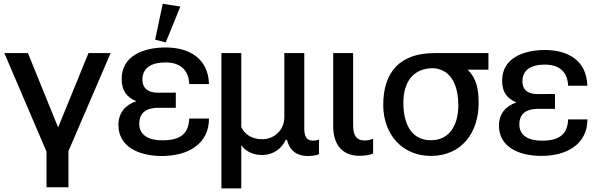

<svg xmlns="http://www.w3.org/2000/svg" viewBox="-20 -825 3196 1034"><path d="M348.6 183.6V-11.2L575.7 -539.1H456.5L293 -138.7L130.4 -539.1H3.4L230.5 -8.3V183.6Z M851.1 15.1C996.1 15.1 1105.5 -51.8 1105.5 -186.5H999C996.1 -101.1 946.8 -69.3 854 -69.3C778.3 -69.3 730 -98.6 730 -158.2C730 -221.7 772.9 -244.6 833.5 -244.6H926.8V-326.2L833.5 -325.7C786.6 -325.2 747.1 -341.8 747.1 -397C747.1 -457 792 -488.8 871.1 -488.8C953.1 -488.8 996.6 -445.8 999 -372.1H1105.5C1101.6 -510.3 999.5 -569.3 872.1 -569.3C749.5 -569.3 635.3 -522.5 635.3 -399.9C635.3 -334 665 -299.8 714.4 -279.8C657.7 -261.7 617.7 -219.7 617.7 -151.9C617.7 -33.2 730 15.1 851.1 15.1ZM872.6 -596.7 951.2 -789.6 856.4 -804.7 815.4 -611.3Z M1172.4 189.5H1279.3V-43.5C1300.8 -10.7 1343.3 9.8 1390.6 9.8C1453.6 9.8 1499 -26.9 1518.6 -71.8H1525.9C1540 -11.7 1580.6 14.6 1635.3 15.1C1654.3 15.1 1680.2 13.7 1697.8 4.9V-73.7C1687 -69.3 1676.3 -67.4 1666.5 -67.4C1629.4 -67.4 1618.7 -92.8 1618.7 -132.3V-539.1H1511.2V-192.9C1511.2 -126 1458.5 -75.2 1392.1 -75.2C1330.1 -75.2 1294.9 -107.4 1279.3 -140.6V-539.1H1172.4Z M1918 14.2C1942.9 14.2 1970.2 10.3 1989.3 2V-77.1C1974.6 -72.3 1960.4 -68.4 1944.3 -68.4C1897.9 -68.4 1881.8 -98.6 1881.8 -148.9V-539.1H1774.4V-147C1774.4 -41 1826.7 14.2 1918 14.2Z M2300.8 14.6C2467.3 14.6 2557.6 -112.3 2557.6 -269C2557.6 -345.7 2546.9 -400.9 2499 -449.7H2610.4V-539.1H2320.3C2134.3 -539.1 2043.9 -438 2043.9 -259.3C2043.9 -105.5 2142.6 14.6 2300.8 14.6ZM2300.8 -69.8C2185.5 -69.8 2152.3 -173.3 2152.3 -270.5C2152.3 -380.4 2201.7 -458 2314.9 -458C2421.9 -448.2 2448.2 -346.2 2448.2 -256.8C2448.2 -163.1 2408.7 -69.8 2300.8 -69.8Z M2895 14.6C3036.6 14.6 3143.1 -50.8 3143.6 -182.1H3039.6C3036.6 -98.6 2988.3 -67.4 2897.9 -67.4C2823.7 -67.4 2776.9 -96.2 2776.9 -154.8C2776.9 -216.8 2818.8 -238.8 2877.9 -238.8H2968.8V-318.8L2877.9 -318.4C2832 -317.4 2793.5 -334 2793.5 -387.7C2793.5 -446.3 2837.4 -477.1 2914.6 -477.1C2994.6 -477.1 3037.1 -435.1 3039.6 -363.3H3143.1C3139.6 -498 3039.6 -555.7 2915.5 -555.7C2795.9 -555.7 2684.1 -510.3 2684.1 -390.6C2684.1 -326.2 2713.4 -293 2761.2 -273.4C2706.5 -255.4 2667 -214.4 2667 -148.4C2667 -32.2 2776.9 14.6 2895 14.6Z"/></svg>

Font: Winston Medium
Style: Regular
Weight: 500
Designer: Vernon Adams, Kim Jin-seong, David Berlow, Cristiano Sobral
Foundry: The Winston Project Authors
Version: Version 3.004